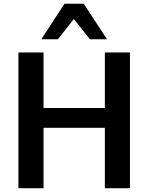

<svg xmlns="http://www.w3.org/2000/svg" viewBox="-20 -992 782 1012"><path d="M197.8 -785.2 319.8 -972.2H421.4L543.9 -785.2H454.1L369.1 -891.6L285.2 -785.2ZM77.1 0V-715.3H209.5V-422.9H532.7V-715.3H665V0H532.7V-318.4H209.5V0Z"/></svg>

Font: Oxygen
Style: Bold
Weight: 700
Designer: vernon adams
Foundry: Vernon Adams
Version: Version 0.2.3 webfont; ttfautohint (v0.93.3-1d66) -l 8 -r 50